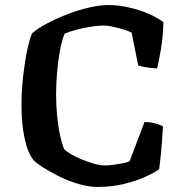

<svg xmlns="http://www.w3.org/2000/svg" viewBox="-20 -740 726 760"><path d="M366 0Q330 0 290 -12Q250 -24 213.5 -42Q177 -60 150 -77.5Q123 -95 113 -106Q90 -134 77.5 -192Q65 -250 65 -321Q65 -380 71.5 -437.5Q78 -495 87.5 -540.5Q97 -586 107 -608Q131 -629 168.5 -648.5Q206 -668 249 -684.5Q292 -701 334 -710.5Q376 -720 409 -720Q448 -720 490 -710.5Q532 -701 568 -685.5Q604 -670 627 -652Q625 -591 616.5 -542.5Q608 -494 602 -469Q572 -471 554 -474.5Q536 -478 527 -481L501 -611Q488 -618 467 -624Q446 -630 425.5 -634.5Q405 -639 391 -639Q370 -639 340.5 -634.5Q311 -630 283 -622.5Q255 -615 236 -607Q225 -581 217.5 -540.5Q210 -500 206 -454Q202 -408 202 -367Q202 -325 206 -282.5Q210 -240 217.5 -205.5Q225 -171 234 -149Q242 -141 260.5 -130Q279 -119 303.5 -109Q328 -99 352 -92Q376 -85 395 -85Q409 -85 428 -87.5Q447 -90 465.5 -93.5Q484 -97 493 -102L552 -257Q574 -257 594 -251.5Q614 -246 625 -240Q624 -214 621.5 -182.5Q619 -151 616 -121.5Q613 -92 610 -70Q592 -57 556 -40.5Q520 -24 471.5 -12Q423 0 366 0Z"/></svg>

Font: Texturina Medium 12pt SemiBold
Style: Regular
Weight: 600
Version: Version 1.002